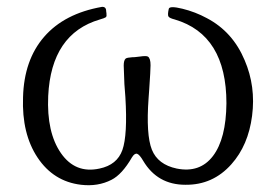

<svg xmlns="http://www.w3.org/2000/svg" viewBox="-20 -533 810 566"><path d="M308.6 -2.9Q339.8 -18.6 369.1 -69.3Q377 -82 384.3 -79.6Q391.6 -77.1 402.3 -58.6Q444.3 11.7 526.4 11.7Q607.4 12.7 662.1 -48.8Q711.9 -104.5 723.1 -191.4Q734.4 -278.3 701.2 -355.5Q666 -439.5 589.8 -479.5Q555.7 -498 517.6 -507.3Q479.5 -516.6 477.5 -506.8Q473.6 -489.3 476.6 -484.4Q479.5 -479.5 495.1 -475.6Q647.5 -430.7 647.5 -228.5Q646.5 -124 607.9 -73.2Q569.3 -22.5 501 -36.1Q445.3 -47.9 427.7 -91.8Q410.2 -135.7 418 -243.2Q418.9 -252.9 419.9 -269.5Q423.8 -326.2 423.8 -340.8Q423.8 -361.3 416 -366.2Q411.1 -369.1 391.6 -366.2Q385.7 -365.2 382.8 -365.2Q377.9 -364.3 370.1 -364.3Q354.5 -363.3 350.6 -360.4Q344.7 -355.5 344.7 -339.8Q344.7 -328.1 346.7 -285.2Q348.6 -261.7 349.6 -247.1Q356.4 -134.8 340.8 -90.8Q325.2 -46.9 273.4 -36.1Q202.1 -20.5 159.7 -81.5Q117.2 -142.6 122.1 -250Q130.9 -433.6 274.4 -475.6Q288.1 -479.5 291.5 -481.9Q294.9 -484.4 293.9 -490.2V-493.2Q293 -498 293 -500Q293 -513.7 280.3 -512.7Q169.9 -493.2 110.4 -424.8Q50.8 -356.4 47.9 -246.1Q43.9 -138.7 90.8 -68.4Q137.7 2 218.8 11.7Q268.6 17.6 308.6 -2.9Z"/></svg>

Font: Bpmf GenWan Min R
Style: R
Weight: 400
Foundry: But Ko
Version: Version 1.320